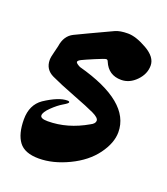

<svg xmlns="http://www.w3.org/2000/svg" viewBox="-93 -567 508 585"><g transform="rotate(20 161.0 -274.5)"><path d="M252 -360Q211 -360 195 -398Q193 -404 188.5 -404Q184 -404 155.5 -392Q127 -380 117 -375Q107 -370 107 -365.5Q107 -361 121 -354Q299 -306 299 -207Q299 -172 271.5 -134.5Q244 -97 194 -73Q144 -49 98 -49Q52 -49 33.5 -74Q15 -99 15 -146Q15 -193 48 -216Q92 -245 120 -245Q127 -245 127 -241.5Q127 -238 111.5 -229Q96 -220 78.5 -203Q61 -186 61 -175.5Q61 -165 85 -165Q149 -165 211 -201Q225 -208 225 -217.5Q225 -227 204 -237Q183 -247 133.5 -266Q84 -285 55.5 -298.5Q27 -312 27 -343Q27 -352 31.5 -368.5Q36 -385 37 -391Q42 -426 68.5 -439Q95 -452 183 -493Q198 -500 224 -500Q250 -500 286 -479.5Q322 -459 322 -431.5Q322 -404 300.5 -382Q279 -360 252 -360Z"/></g></svg>

Font: Zhi Mang Xing
Style: Regular
Weight: 400
Designer: ZhongQi
Foundry: ZhongQi
Version: Version 2.001